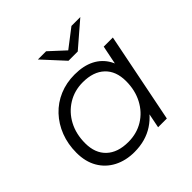

<svg xmlns="http://www.w3.org/2000/svg" viewBox="-189 -891 1056 1056"><g transform="rotate(-45 339.0 -363.0)"><path d="M271 5Q204 5 152 -22Q100 -49 71 -99Q42 -149 42 -218Q42 -285 64 -342Q86 -399 126 -441.5Q166 -484 220.5 -507Q275 -530 339 -530Q408 -530 456 -505.5Q504 -481 530 -434.5Q556 -388 556 -322Q556 -227 521 -153Q486 -79 422 -37Q358 5 271 5ZM286 -58Q352 -58 403.5 -89.5Q455 -121 484.5 -177Q514 -233 514 -304Q514 -382 468.5 -425Q423 -468 341 -468Q276 -468 224 -436Q172 -404 142.5 -348.5Q113 -293 113 -221Q113 -144 158.5 -101Q204 -58 286 -58ZM459 0 489 -151 519 -257 529 -367 561 -525H632L527 0ZM369 -607 255 -731H319L434 -625H378L516 -731H585L441 -607Z"/></g></svg>

Font: MOST Montserrat
Style: Italic
Weight: 400
Italic angle: -11.3°
Designer: Julieta Ulanovsky
Foundry: Julieta Ulanovsky
Version: Version 8.000;March 11, 2024;FontCreator 15.0.0.2926 64-bit